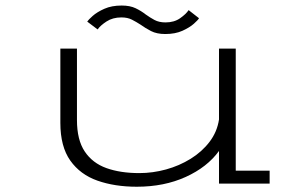

<svg xmlns="http://www.w3.org/2000/svg" viewBox="-20 -680 1140 711"><path d="M486.5 11.5Q405 11.5 341 -11Q277 -33.5 240.2 -85.5Q203.5 -137.5 203.5 -225V-500H265V-235.5Q265 -162 293.8 -119Q322.5 -76 374.2 -57.5Q426 -39 496 -39Q545.5 -39 594.8 -52.5Q644 -66 686 -92Q728 -118 756 -154.8Q784 -191.5 791 -237.5V-500H853V-48H978.5V0H791V-121Q747.5 -61 667.8 -24.8Q588 11.5 486.5 11.5ZM592 -554Q560.5 -554 539.2 -565Q518 -576 500 -589Q484.5 -599 468.5 -607.2Q452.5 -615.5 429.5 -615.5Q397.5 -615.5 374.5 -600.5Q351.5 -585.5 341.5 -571L303 -600Q307 -606.5 323.2 -621Q339.5 -635.5 366.5 -647.5Q393.5 -659.5 430.5 -659.5Q461.5 -659.5 482.2 -649.5Q503 -639.5 519.5 -626.5Q535.5 -615 552.2 -606Q569 -597 593 -597Q625 -597 647 -612.5Q669 -628 678.5 -642.5L717 -612.5Q713.5 -606 697.8 -592Q682 -578 655.5 -566Q629 -554 592 -554Z"/></svg>

Font: Trispace Expanded ExtraLight
Style: Regular
Weight: 200
Width: 7
Designer: Tyler Finck
Foundry: Etcetera Type Company
Version: Version 1.210; ttfautohint (v1.8.3)